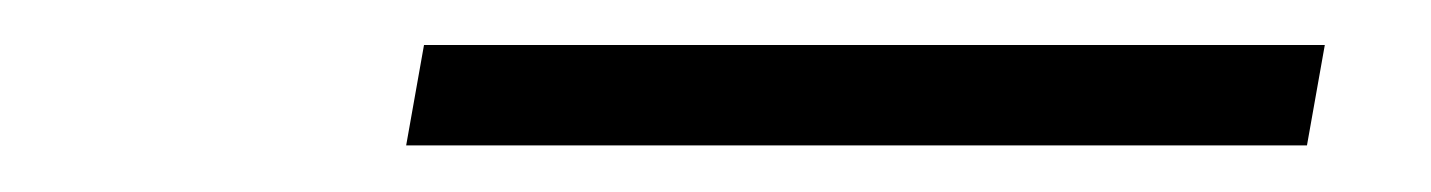

<svg xmlns="http://www.w3.org/2000/svg" viewBox="-20 -673 626 84"><path d="M157.7 -609.4 165.5 -653.3H559.6L551.8 -609.4Z"/></svg>

Font: CaskaydiaCove NFP ExtraLight
Style: Italic
Weight: 200
Italic angle: -10°
Designer: Aaron Bell
Foundry: Saja Typeworks
Version: Version 2111.001; VTT 6.35;Nerd Fonts 3.1.1